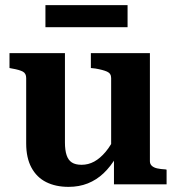

<svg xmlns="http://www.w3.org/2000/svg" viewBox="-20 -718 686 748"><path d="M233 -511V-163Q233 -133 239.5 -113.5Q246 -94 260 -85Q274 -76 298 -76Q324 -76 347 -88.5Q370 -101 391.5 -126.5Q413 -152 432 -193L434 -108Q411 -69 383.5 -43Q356 -17 322 -3.5Q288 10 247 10Q197 10 160 -8.5Q123 -27 102.5 -65Q82 -103 82 -159V-414Q82 -432 69 -439Q56 -446 27 -451L17 -453V-511ZM564 -511V-90Q564 -79 571.5 -72Q579 -65 592.5 -62Q606 -59 625 -58L629 -57V0H424V-111L413 -113V-414Q413 -432 397 -439Q381 -446 352 -451L334 -453V-511ZM157 -698H477V-612H157Z"/></svg>

Font: Roboto Serif 28pt SemiBold
Style: Regular
Weight: 600
Designer: Greg Gazdowicz
Foundry: Commercial Type
Version: Version 1.008